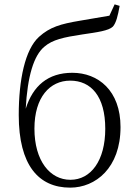

<svg xmlns="http://www.w3.org/2000/svg" viewBox="-20 -847 625 881"><path d="M303 -22C210 -22 138 -108 138 -257C138 -401 209 -477 302 -477C398 -477 463 -405 463 -256C463 -110 397 -22 303 -22ZM506 -827 482 -775C442 -768 392 -760 347 -752C258 -737 209 -723 159 -678C95 -620 66 -481 66 -319C66 -89 157 14 302 14C418 14 533 -76 533 -264C533 -432 430 -513 312 -513C200 -513 131 -453 98 -348C106 -497 135 -593 184 -633C221 -665 272 -676 358 -689C426 -699 479 -706 498 -725C513 -742 521 -775 529 -820Z"/></svg>

Font: Noto Serif CJK JP Light
Style: Regular
Weight: 300
Designer: Ryoko NISHIZUKA 西塚涼子 (kana & ideographs); Frank Grießhammer (Latin, Greek & Cyrillic); Wenlong ZHANG 张文龙 (bopomofo); San
Foundry: Adobe Systems Incorporated
Version: Version 1.001;PS 1.001;hotconv 16.6.54;makeotf.lib2.5.65590